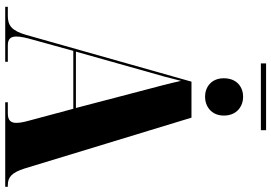

<svg xmlns="http://www.w3.org/2000/svg" viewBox="-172 -868 1040 736"><g transform="rotate(90 348.0 -500.0)"><path d="M223 -980H479V-1000H223ZM351 -766C386 -766 423 -789 423 -838C423 -889 386 -912 351 -912C315 -912 280 -889 280 -838C280 -789 315 -766 351 -766ZM6 0H217V-10H154C130 -10 120 -20 120 -43C120 -59 125 -81 133 -109L175 -261H397L442 -93C447 -75 451 -58 451 -43C451 -23 443 -10 415 -10H372V0H696V-10H689C659 -10 641 -26 626 -74L431 -714H293L114 -81C98 -25 78 -10 41 -10H6ZM178 -271 256 -548C268 -588 279 -629 290 -674C300 -627 313 -581 322 -546L394 -271Z"/></g></svg>

Font: Noto Serif Display Condensed Black
Style: Regular
Weight: 900
Width: 3
Designer: Monotype Design Team
Foundry: Monotype Imaging Inc.
Version: Version 2.009